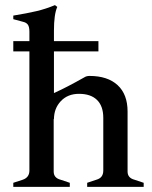

<svg xmlns="http://www.w3.org/2000/svg" viewBox="-20 -731 594 751"><path d="M542 -16V0H321V-16L357 -28Q371 -32 377.5 -41Q384 -50 384 -64V-270Q384 -316 359.5 -340Q335 -364 289 -364Q245 -364 218 -335.5Q191 -307 191 -264L190 -267V-60Q190 -35 217 -28L253 -16V0H32V-16L69 -28Q95 -37 95 -64V-530H32V-570H95V-607Q95 -626 89 -634.5Q83 -643 69 -646L32 -656V-670Q87 -679 123 -687.5Q159 -696 195 -711L204 -704Q191 -675 191 -611V-570H365V-530H191V-367Q240 -389 309 -428Q318 -434 330 -434Q401 -434 440 -398Q479 -362 479 -295V-60Q479 -35 506 -28Z"/></svg>

Font: Ibarra Real Nova SemiBold
Style: Regular
Weight: 600
Designer: Jose Maria Ribagorda & Octavio Pardo
Foundry: Jose Maria Ribagorda
Version: Version 1.014